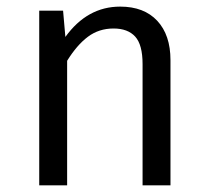

<svg xmlns="http://www.w3.org/2000/svg" viewBox="-20 -558 625 578"><path d="M341.8 -538.1Q413.6 -538.1 453.4 -495.4Q493.2 -452.6 493.2 -377V0H409.2V-365.2Q409.2 -423.3 387 -447.8Q364.7 -472.2 321.8 -472.2Q277.8 -472.2 244.6 -447.3Q211.4 -422.4 182.1 -375V0H98.1V-525.9H169.9L176.8 -446.8Q242.7 -538.1 341.8 -538.1Z"/></svg>

Font: Fira Sans Book
Style: Regular
Weight: 350
Designer: Carrois Corporate & Edenspiekermann AG
Foundry: Carrois Corporate GbR & Edenspiekermann AG
Version: Version 4.203;PS 004.203;hotconv 1.0.88;makeotf.lib2.5.64775